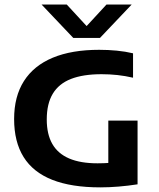

<svg xmlns="http://www.w3.org/2000/svg" viewBox="-20 -823 702 850"><path d="M424 6.5Q296 6.5 211.2 -27Q126.5 -60.5 84.5 -127.8Q42.5 -195 42.5 -296Q42.5 -396 86 -464.2Q129.5 -532.5 213.5 -567.5Q297.5 -602.5 419 -602.5Q458 -602.5 497 -598.8Q536 -595 569 -587V-479Q534.5 -487 499.8 -490.8Q465 -494.5 429.5 -494.5Q348 -494.5 294.2 -473.5Q240.5 -452.5 213.8 -408.2Q187 -364 187 -294Q187 -229 211.5 -186Q236 -143 286 -121.5Q336 -100 412 -100Q439.5 -100 470.2 -102.2Q501 -104.5 525.5 -108.5L459.5 -53V-289H589V-7Q547.5 -0.5 505.2 3Q463 6.5 424 6.5ZM304.5 -655 164 -803H275.5L376.5 -693.5H350.5L451.5 -803H563L422.5 -655Z"/></svg>

Font: Encode Sans SC SemiExpanded SemiBold
Style: Regular
Weight: 600
Width: 6
Designer: Multiple Designers
Foundry: Impallari Type
Version: Version 3.002